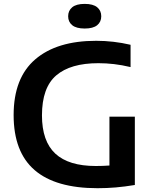

<svg xmlns="http://www.w3.org/2000/svg" viewBox="-20 -959 788 986"><path d="M481 7.5Q265.5 7.5 157.8 -85.5Q50 -178.5 50 -368Q50 -559 161 -654.2Q272 -749.5 474 -749.5Q563 -749.5 650.5 -729V-614.5Q606.5 -625 565.8 -629.8Q525 -634.5 485 -634.5Q342 -634.5 268.8 -571.8Q195.5 -509 195.5 -366.5Q195.5 -234 264 -170.2Q332.5 -106.5 472 -106.5Q507.5 -106.5 542 -109V-360H672.5V-9Q621 -0.5 575 3.5Q529 7.5 481 7.5ZM415 -812.5Q372 -812.5 351 -829.5Q330 -846.5 330 -875.5Q330 -904.5 351 -921.8Q372 -939 415 -939Q458 -939 479 -921.8Q500 -904.5 500 -875.5Q500 -846.5 479 -829.5Q458 -812.5 415 -812.5Z"/></svg>

Font: Encode Sans SmExp SmBold
Style: Regular
Weight: 600
Width: 6
Designer: Multiple Designers
Foundry: Impallari Type
Version: Version 3.002; ttfautohint (v1.8.3) -l 8 -r 50 -G 200 -x 14 